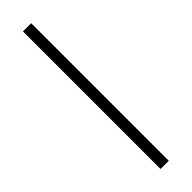

<svg xmlns="http://www.w3.org/2000/svg" viewBox="-255 -723 718 718"><g transform="rotate(-45 103.5 -364.0)"><path d="M125 -727.5V0H81.5V-727.5Z"/></g></svg>

Font: Inter 20pt ExtraLight
Style: Regular
Weight: 250
Version: Version 4.001;git-66647c0bb